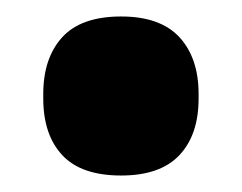

<svg xmlns="http://www.w3.org/2000/svg" viewBox="-20 -198 294 233"><path d="M127 15Q78.5 15 55.5 -9.8Q32.5 -34.5 32.5 -78.5V-84Q32.5 -127.5 55.5 -152.8Q78.5 -178 127 -178Q174.5 -178 197.8 -152.8Q221 -127.5 221 -84V-78.5Q221 -34.5 197.8 -9.8Q174.5 15 127 15Z"/></svg>

Font: Anek Latin Medium ExtraBold
Style: Regular
Weight: 800
Version: Version 1.003